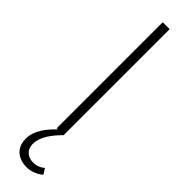

<svg xmlns="http://www.w3.org/2000/svg" viewBox="-302 -644 844 844"><g transform="rotate(45 119.5 -222.0)"><path d="M126 215C156 215 184 201 201 186L185 160C168 174 152 180 131 180C101 180 72 163 72 122C72 79 105 36 141 0V-659H98V0H105C69 35 34 77 34 128C34 188 75 215 126 215Z"/></g></svg>

Font: Source Sans Pro Light
Style: Regular
Weight: 300
Designer: Paul D. Hunt
Foundry: Adobe Systems Incorporated
Version: Version 3.006;hotconv 1.0.111;makeotfexe 2.5.65597